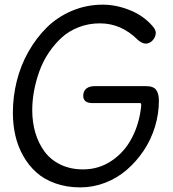

<svg xmlns="http://www.w3.org/2000/svg" viewBox="-20 -792 743 823"><path d="M582 -350.1H377Q336.9 -350.1 336.9 -380.9V-386.2Q341.3 -422.9 388.2 -422.9H605Q637.7 -422.9 649.4 -406.7Q661.1 -390.6 661.1 -360.8Q661.1 -304.2 644.3 -248.8Q627.4 -193.4 596.4 -147Q565.4 -100.6 524.2 -64.7Q482.9 -28.8 431.2 -8.8Q379.4 11.2 324.2 11.2Q266.1 11.2 217.8 -5.9Q169.4 -22.9 136.2 -52.7Q103 -82.5 79.8 -123.3Q56.6 -164.1 45.9 -210.7Q35.2 -257.3 35.2 -309.1Q35.2 -377.4 51.8 -444.3Q68.4 -511.2 101.8 -570.3Q135.3 -629.4 180.7 -674.3Q226.1 -719.2 288.3 -745.6Q350.6 -772 420.9 -772Q478 -772 536.6 -748.5Q595.2 -725.1 633.8 -680.2Q647.9 -664.6 647.9 -649.9Q646.5 -632.3 634 -618.7Q621.6 -605 604 -605Q596.2 -605 586.4 -610.1Q576.7 -615.2 570.8 -621.1Q500 -691.9 408.2 -691.9Q359.9 -691.9 317.6 -675.5Q275.4 -659.2 244.4 -630.9Q213.4 -602.5 188.7 -565.7Q164.1 -528.8 148.9 -486.8Q133.8 -444.8 126 -402.6Q118.2 -360.4 118.2 -319.8Q118.2 -268.6 131.3 -223.6Q144.5 -178.7 170.4 -143.1Q196.3 -107.4 239 -86.7Q281.7 -65.9 335.9 -65.9Q403.8 -65.9 458.5 -102.8Q513.2 -139.6 544.9 -200Q576.7 -260.3 585 -335Q586.4 -348.6 582 -350.1Z"/></svg>

Font: BPreplay
Style: Italic
Weight: 400
Italic angle: -6°
Designer: Magenta/George Triantafyllakos
Foundry: Magenta/George Triantafyllakos
Version: Version 1.00